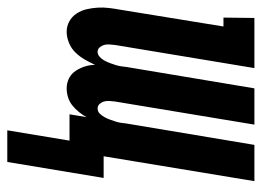

<svg xmlns="http://www.w3.org/2000/svg" viewBox="-118 -442 735 540"><g transform="rotate(90 250.0 -172.5)"><path d="M347 175 376 0H302L310 -48Q304 -37 295.5 -26.5Q287 -16 277 -8Q267 0 254.5 4Q242 8 229 8Q214 8 201 1.5Q188 -5 180 -17Q172 -29 167.5 -43Q163 -57 163 -72Q156 -57 148 -43Q140 -29 128.5 -17Q117 -5 101 1.5Q85 8 70 8Q54 8 40.5 0.5Q27 -7 18.5 -20Q10 -33 6.5 -48Q3 -63 2 -79Q1 -95 3 -111.5Q5 -128 8 -144L55 -433H30L31 -520H172L107 -128Q106 -120 105.5 -112Q105 -104 107 -97Q109 -90 114 -84.5Q119 -79 126 -79Q134 -79 140.5 -85Q147 -91 151 -98.5Q155 -106 158 -114Q161 -122 163.5 -130Q166 -138 167 -145.5Q168 -153 169 -161L229 -520H331L266 -128Q265 -120 264.5 -112Q264 -104 266 -97Q268 -90 273 -84.5Q278 -79 286 -79Q294 -79 300 -85Q306 -91 310 -98.5Q314 -106 317 -114Q320 -122 322.5 -130Q325 -138 326 -145.5Q327 -153 328 -161L388 -520H490L420 -96H481L436 175Z"/></g></svg>

Font: Iosevka Curly Slab
Style: Bold Italic
Weight: 700
Italic angle: -9°
Monospace: yes
Designer: Belleve Invis
Foundry: Belleve Invis
Version: Version 22.1.2; ttfautohint (v1.8.4)